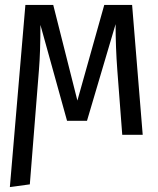

<svg xmlns="http://www.w3.org/2000/svg" viewBox="-20 -547 640 779"><path d="M20 212 83 -527H196L294 -139L403 -527H516L559 0H476L456 -262Q449 -355 449 -449L333 -57H252L144 -446Q144 -335 138 -263L101 201Z"/></svg>

Font: Fira Mono
Style: Regular
Weight: 400
Designer: Carrois Corporate & Edenspiekermann AG
Foundry: Carrois Corporate GbR & Edenspiekermann AG
Version: Version 3.206;PS 003.206;hotconv 1.0.70;makeotf.lib2.5.58329